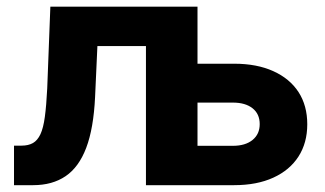

<svg xmlns="http://www.w3.org/2000/svg" viewBox="-20 -542 950 562"><path d="M21 0V-115.7H43Q63 -115.7 76.4 -123.3Q89.8 -130.9 98.4 -149.2Q106.9 -167.5 111.3 -200.2Q115.7 -232.9 118.2 -282.7L127.4 -522.5H551.3V0H407.2V-407.2H265.1L258.3 -257.8Q253.9 -166 232.4 -109.4Q210.9 -52.7 172.1 -26.4Q133.3 0 77.1 0ZM508.3 -355.5H665.5Q731.9 -355.5 780 -333.7Q828.1 -312 853.8 -272.5Q879.4 -232.9 879.4 -178.2Q879.4 -124 853.8 -84Q828.1 -43.9 780 -22Q731.9 0 665.5 0H414.1V-522.5H558.1V-115.2H661.6Q698.2 -115.2 719.2 -132.3Q740.2 -149.4 740.2 -178.7Q740.2 -208.5 719.2 -225.1Q698.2 -241.7 661.6 -241.7H508.3Z"/></svg>

Font: Inter 28pt
Style: Bold
Weight: 700
Designer: Rasmus Andersson
Foundry: rsms
Version: Version 4.001;git-66647c0bb